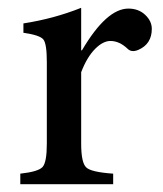

<svg xmlns="http://www.w3.org/2000/svg" viewBox="-20 -472 417 492"><path d="M188 -343H190Q253 -450 309 -450Q335 -450 352 -434Q369 -418 369 -398Q369 -359 334 -344Q317 -337 307 -347Q286 -367 263 -367Q244 -367 224 -347Q203 -326 188 -287V-104Q188 -55 201 -43Q213 -31 270 -27V0H32V-27Q78 -32 89 -44Q100 -56 100 -104V-313Q100 -360 91 -371Q82 -382 40 -388V-412Q118 -424 188 -452Z"/></svg>

Font: Shafarik
Style: Regular
Weight: 400
Version: Version 1.001; ttfautohint (v1.8.4.7-5d5b)